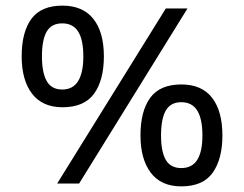

<svg xmlns="http://www.w3.org/2000/svg" viewBox="-20 -652 868 682"><path d="M569 -622H646L261 0H183ZM202 -271Q131 -271 94 -319Q57 -367 57 -452Q57 -538 91.5 -585Q126 -632 202 -632Q274 -632 311.5 -585Q349 -538 349 -452Q349 -367 314 -319Q279 -271 202 -271ZM201 -334Q239 -334 257.5 -364Q276 -394 276 -452Q276 -511 257.5 -540Q239 -569 201 -569Q163 -569 146 -540Q129 -511 129 -452Q129 -394 146 -364Q163 -334 201 -334ZM624 10Q552 10 515.5 -38.5Q479 -87 479 -171Q479 -257 513.5 -304.5Q548 -352 624 -352Q697 -352 733.5 -304.5Q770 -257 770 -171Q770 -87 735.5 -38.5Q701 10 624 10ZM624 -55Q662 -55 680.5 -84Q699 -113 699 -171Q699 -230 680.5 -259.5Q662 -289 624 -289Q586 -289 569 -259.5Q552 -230 552 -171Q552 -113 569 -84Q586 -55 624 -55Z"/></svg>

Font: uhindi15
Style: Book
Weight: 400
Designer: Jelle Bosma - Monotype Design Team
Foundry: Monotype Imaging Inc.
Version: Version 2.003